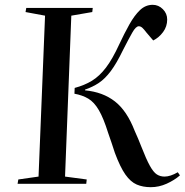

<svg xmlns="http://www.w3.org/2000/svg" viewBox="-20 -763 767 797"><path d="M290 -398Q331 -409 362 -428Q393 -447 420 -482.5Q447 -518 475 -579Q496 -624 517 -661.5Q538 -699 561 -721Q584 -743 614 -743Q638 -743 656 -725Q674 -707 674 -682Q674 -653 657 -630Q640 -607 616 -595L587 -629Q578 -641 571 -647.5Q564 -654 556 -654Q544 -654 529 -627.5Q514 -601 491 -556Q464 -500 440 -468Q416 -436 390.5 -419Q365 -402 333 -391V-388Q407 -381 457 -342Q507 -303 539 -220Q547 -203 553.5 -187Q560 -171 566 -156Q587 -102 602 -75Q617 -48 631 -39Q645 -30 663 -30Q687 -30 718 -48L727 -35Q704 -15 672 -0.5Q640 14 606 14Q573 14 547.5 3Q522 -8 500.5 -38.5Q479 -69 457 -128Q450 -150 443 -170.5Q436 -191 429 -211Q410 -272 390.5 -305.5Q371 -339 346.5 -353.5Q322 -368 289 -374ZM167 -698 86 -713 89 -730H365L363 -713L276 -698L250 -30L340 -18L338 0H53L56 -18L140 -30Z"/></svg>

Font: Literata 72pt Medium
Style: Italic
Weight: 500
Italic angle: -2°
Designer: Latin by Veronika Burian and Jose Scaglione. Greek by Irene Vlachou. Cyrillic by Vera Evstafieva
Foundry: TypeTogether
Version: Version 3.002